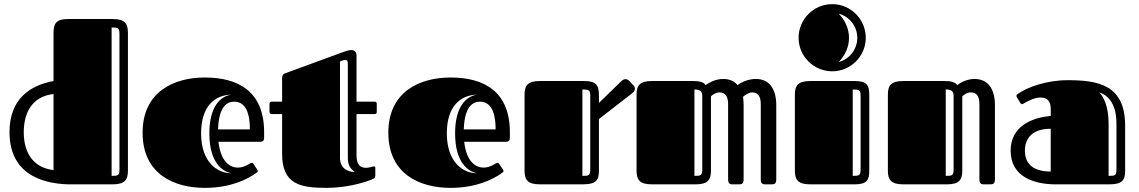

<svg xmlns="http://www.w3.org/2000/svg" viewBox="-20 -892 5509 929"><path d="M599 -732C599 -777 586 -800 524 -800H310C250 -800 239 -777 239 -731V-500C125 -479 26 -413 26 -253C26 -60 168 -4 311 0H524C586 0 599 -23 599 -68ZM95 -252C95 -350 138 -426 239 -437V-69C138 -81 95 -156 95 -252ZM558 -72C558 -43 551 -41 520 -41V-759C551 -759 558 -757 558 -728Z M1131 -81C1093 -81 1048 -109 1037 -206H1239C1253 -206 1258 -213 1258 -225V-252C1258 -449 1134 -517 971 -517C824 -517 670 -450 670 -250C670 -48 824 17 971 17C1096 17 1179 -25 1221 -56C1224 -58 1227 -60 1227 -64C1227 -66 1227 -68 1225 -71L1207 -98C1204 -103 1203 -104 1197 -104C1190 -104 1166 -81 1131 -81ZM1035 -266C1039 -383 1083 -400 1113 -400C1154 -400 1189 -370 1189 -266ZM1099 -54C1033 -53 953 -106 953 -247C953 -379 1020 -432 1099 -434C1048 -426 993 -379 993 -247C993 -104 1057 -62 1099 -54Z M1345 -340V-147C1345 3 1438 17 1562 17C1648 17 1736 -5 1785 -26C1789 -27 1796 -31 1796 -43V-81C1796 -84 1794 -87 1791 -87C1784 -87 1766 -80 1752 -80C1720 -80 1705 -97 1705 -143V-340H1793C1799 -340 1803 -343 1803 -351V-390C1803 -396 1800 -400 1793 -400H1705V-624C1705 -644 1690 -650 1681 -650C1669 -650 1653 -645 1629 -636L1359 -537C1346 -532 1345 -521 1345 -511V-400H1294C1287 -400 1284 -396 1284 -390V-351C1284 -343 1288 -340 1294 -340ZM1663 -128C1663 -91 1676 -76 1696 -60C1669 -60 1625 -72 1625 -130V-594L1633 -598C1640 -601 1647 -602 1651 -602C1662 -602 1663 -593 1663 -580Z M2320 -81C2282 -81 2237 -109 2226 -206H2428C2442 -206 2447 -213 2447 -225V-252C2447 -449 2323 -517 2160 -517C2013 -517 1859 -450 1859 -250C1859 -48 2013 17 2160 17C2285 17 2368 -25 2410 -56C2413 -58 2416 -60 2416 -64C2416 -66 2416 -68 2414 -71L2396 -98C2393 -103 2392 -104 2386 -104C2379 -104 2355 -81 2320 -81ZM2224 -266C2228 -383 2272 -400 2302 -400C2343 -400 2378 -370 2378 -266ZM2288 -54C2222 -53 2142 -106 2142 -247C2142 -379 2209 -432 2288 -434C2237 -426 2182 -379 2182 -247C2182 -104 2246 -62 2288 -54Z M2518 -68C2518 -23 2531 0 2593 0H2798C2869 0 2878 -23 2878 -69V-316L3039 -441C3048 -448 3052 -456 3052 -463C3052 -469 3049 -475 3045 -479L3023 -502C3019 -506 3013 -509 3006 -509C3000 -509 2994 -506 2986 -499L2878 -394V-430C2878 -477 2867 -500 2807 -500H2593C2531 -500 2518 -477 2518 -432ZM2836 -72C2836 -43 2829 -41 2798 -41V-459C2829 -459 2836 -457 2836 -428Z M3060 -68C3060 -23 3073 0 3135 0H3345C3407 0 3420 -23 3420 -68V-426C3429 -435 3446 -445 3461 -445C3490 -445 3503 -425 3503 -388V-23C3503 -12 3506 0 3523 0H3554C3566 0 3578 -1 3578 -23V-383C3578 -397 3577 -411 3575 -423C3583 -432 3604 -445 3619 -445C3648 -445 3661 -425 3661 -388V-23C3661 -12 3664 0 3681 0H3712C3724 0 3736 -1 3736 -23V-383C3736 -466 3699 -510 3637 -510C3603 -510 3566 -495 3549 -480C3533 -500 3508 -510 3479 -510C3444 -510 3411 -493 3394 -480C3385 -495 3364 -500 3335 -500H3135C3073 -500 3060 -477 3060 -432ZM3378 -72C3378 -43 3371 -41 3340 -41V-459C3367 -459 3378 -451 3378 -428Z M3826 -68C3826 -23 3839 0 3901 0H4115C4176 0 4186 -22 4186 -67V-432C4186 -479 4176 -500 4115 -500H3901C3839 -500 3826 -477 3826 -432ZM3844 -709C3844 -620 3917 -547 4007 -547C4096 -547 4169 -620 4169 -709C4169 -799 4096 -872 4007 -872C3917 -872 3844 -799 3844 -709ZM4144 -72C4144 -43 4137 -41 4106 -41V-459C4137 -459 4144 -457 4144 -428ZM4088 -709C4088 -754 4068 -796 4038 -826C4090 -812 4128 -765 4128 -709C4128 -653 4090 -605 4038 -592C4068 -622 4088 -664 4088 -709Z M4276 -68C4276 -23 4289 0 4351 0H4561C4623 0 4636 -23 4636 -68V-426C4645 -435 4662 -445 4677 -445C4706 -445 4719 -425 4719 -388V-23C4719 -12 4722 0 4739 0H4770C4782 0 4794 -1 4794 -23V-383C4794 -466 4757 -510 4695 -510C4660 -510 4628 -493 4611 -480C4603 -495 4580 -500 4551 -500H4351C4289 -500 4276 -477 4276 -432ZM4594 -72C4594 -43 4587 -41 4556 -41V-459C4583 -459 4594 -451 4594 -428Z M5349 0C5411 0 5424 -22 5424 -66V-284C5424 -482 5293 -504 5146 -504C5043 -504 4951 -470 4907 -439C4903 -437 4898 -433 4898 -428C4898 -426 4899 -423 4901 -420L4917 -394C4920 -389 4922 -388 4925 -388C4928 -388 4932 -390 4936 -393C4953 -403 4986 -420 5013 -420C5035 -420 5064 -415 5064 -364V-331C4964 -322 4870 -276 4870 -163C4870 -37 4982 0 5088 0ZM5064 -269V-62C4970 -62 4939 -107 4939 -163C4939 -218 4970 -269 5064 -269ZM5344 -296C5344 -384 5315 -429 5299 -445C5333 -434 5382 -400 5382 -294V-72C5382 -43 5376 -41 5344 -41Z"/></svg>

Font: Fascinate Inline
Style: Regular
Weight: 900
Designer: Astigmatic (AOETI)
Foundry: Astigmatic (AOETI)
Version: Version 1.000